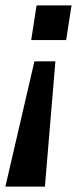

<svg xmlns="http://www.w3.org/2000/svg" viewBox="-48 -514 294 714"><path d="M-28 180 80 -286H158L119 180ZM68 -365 88 -494H218L198 -365Z"/></svg>

Font: Nunito Sans 10pt Condensed
Style: Bold Italic
Weight: 700
Width: 3
Italic angle: -9°
Designer: Vernon Adams
Foundry: Vernon Adams
Version: Version 3.101;gftools[0.9.27]